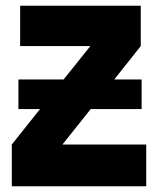

<svg xmlns="http://www.w3.org/2000/svg" viewBox="-20 -647 551 667"><path d="M488 -145V0H21V-145L119 -268H44V-371H201L294 -487H50V-627H469V-487L377 -371H472V-268H295L197 -145Z"/></svg>

Font: Blinker
Style: Bold
Weight: 700
Designer: Juergen Huber
Foundry: supertype
Version: Version 1.015;PS 1.15;hotconv 1.0.88;makeotf.lib2.5.647800; 